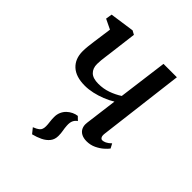

<svg xmlns="http://www.w3.org/2000/svg" viewBox="-207 -681 984 984"><g transform="rotate(45 285.5 -188.5)"><path d="M291 -50.5 310 -32Q298 -24.5 291.5 -11Q285 2.5 286.5 24.5Q287.5 42 290.5 57.2Q293.5 72.5 293.5 92.5Q293.5 117.5 279.8 135Q266 152.5 243 163.8Q220 175 192 182L169 153.5Q189 146 201.2 136Q213.5 126 213.5 102.5Q213.5 89 211.2 72.5Q209 56 209 39.5Q209 20 216 4Q223 -12 235 -23.5Q247 -35 261.8 -42Q276.5 -49 291 -50.5ZM200.5 -547.5 182 -399Q180 -383.5 177.8 -367.2Q175.5 -351 174 -336Q172.5 -321 172.5 -308Q172.5 -277 191 -259Q209.5 -241 249 -241Q285.5 -241 317.8 -252.5Q350 -264 378 -282L413 -549.5H510L453 -85.5Q450.5 -67.5 455.2 -59Q460 -50.5 468 -50.5Q477 -50.5 488.8 -56Q500.5 -61.5 515 -75.5L528 -51Q521.5 -41.5 505.2 -27Q489 -12.5 465.5 -1.2Q442 10 414.5 10Q392.5 10 376.8 1.8Q361 -6.5 353.8 -22.2Q346.5 -38 349.5 -60L372 -235Q348.5 -220.5 320.2 -209.2Q292 -198 263 -191.5Q234 -185 206.5 -185Q142 -185 108 -216.2Q74 -247.5 74 -302.5Q74 -319 76.2 -340Q78.5 -361 81.5 -382.2Q84.5 -403.5 87 -421.5L95 -479.5L41 -505.5L46.5 -540L179.5 -559Z"/></g></svg>

Font: Merriweather 36pt
Style: Italic
Weight: 400
Italic angle: -7.8°
Version: Version 2.101